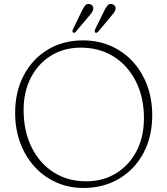

<svg xmlns="http://www.w3.org/2000/svg" viewBox="-20 -914 829 951"><path d="M391 -714Q466 -714 528.8 -686.5Q591.5 -659 637.5 -609Q683.5 -559 708.8 -491.2Q734 -423.5 734 -343Q734 -237 690.5 -155.8Q647 -74.5 570 -28.8Q493 17 393 17Q320 17 258.2 -10.8Q196.5 -38.5 151 -88.5Q105.5 -138.5 80.2 -206.5Q55 -274.5 55 -355Q55 -460.5 98 -541.5Q141 -622.5 216.8 -668.2Q292.5 -714 391 -714ZM693 -328Q693 -431.5 653.2 -510.5Q613.5 -589.5 543 -633.8Q472.5 -678 380 -678Q296.5 -678 232.8 -638.5Q169 -599 133 -529.5Q97 -460 97 -370Q97 -265 136.2 -185.2Q175.5 -105.5 245.2 -60.8Q315 -16 407 -16Q491 -16 555.5 -56Q620 -96 656.5 -166.2Q693 -236.5 693 -328ZM384 -857Q393 -875.5 401 -886Q409 -896.5 423 -894Q432.5 -892.5 438 -885.5Q443.5 -878.5 441.5 -867Q440 -858.5 433.8 -850.2Q427.5 -842 420.5 -834L355.5 -757Q348.5 -748.5 341.5 -753Q336 -757.5 341.5 -769.5ZM494.5 -857Q503.5 -875.5 511.5 -886Q519.5 -896.5 533.5 -894Q542.5 -892.5 548.2 -885.5Q554 -878.5 552 -867Q550 -858.5 543.8 -850.2Q537.5 -842 530.5 -834L466 -757Q458.5 -748.5 451.5 -753Q447 -757 451.5 -769.5Z"/></svg>

Font: Fraunces 9pt SuperSoft Thin
Style: Regular
Weight: 100
Version: Version 1.000;[b76b70a41]